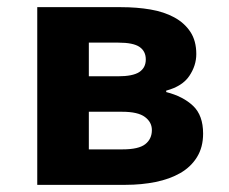

<svg xmlns="http://www.w3.org/2000/svg" viewBox="-20 -516 640 536"><path d="M84 0V-496H318Q362 -496 400 -489.5Q438 -483 466.5 -467.5Q495 -452 511.5 -427Q528 -402 528 -365Q528 -333 508.5 -304Q489 -275 444 -263V-259Q491 -247 519 -220.5Q547 -194 547 -143Q547 -105 530 -77.5Q513 -50 483.5 -33Q454 -16 414.5 -8Q375 0 331 0ZM228 -303H309Q351 -303 369 -315Q387 -327 387 -350Q387 -373 369.5 -385Q352 -397 310 -397H228ZM228 -99H322Q367 -99 385.5 -113.5Q404 -128 404 -153Q404 -175 384.5 -189.5Q365 -204 321 -204H228Z"/></svg>

Font: Source Code Pro
Style: Bold
Weight: 700
Monospace: yes
Designer: Paul D. Hunt, Teo Tuominen
Foundry: Adobe Systems Incorporated
Version: Version 2.030;PS 1.000;hotconv 16.6.51;makeotf.lib2.5.65220